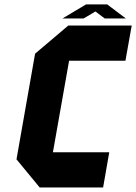

<svg xmlns="http://www.w3.org/2000/svg" viewBox="-20 -832 604 852"><path d="M564.5 -718.8 536.6 -562.5H286.6L214.8 -156.2H464.8L437.5 0H156.2L53.2 -125L135.7 -593.8L283.2 -718.8ZM361.8 -812.5H455.6L538.6 -750H444.8L403.3 -781.2L351.1 -750H257.3Z"/></svg>

Font: Signwood
Style: Italic
Weight: 400
Italic angle: -10°
Designer: GGBotNet
Foundry: GGBotNet
Version: 0.95